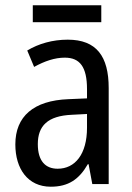

<svg xmlns="http://www.w3.org/2000/svg" viewBox="-20 -696 500 726"><path d="M363 -676H104V-612H363ZM236 -546C179 -546 126 -531 83 -505L109 -443C149 -465 187 -478 225 -478C282 -478 309 -443 309 -359V-324L239 -321C107 -316 38 -256 38 -150C38 -58 85 10 172 10C239 10 279 -18 312 -75H315L329 0H391V-363C391 -483 345 -546 236 -546ZM252 -262 309 -265V-213C309 -113 264 -58 198 -58C152 -58 123 -87 123 -151C123 -220 160 -258 252 -262Z"/></svg>

Font: Noto Sans Bengali Condensed
Style: Regular
Weight: 400
Width: 3
Designer: Jelle Bosma - Monotype Design Team
Foundry: Monotype Imaging Inc.
Version: Version 2.003